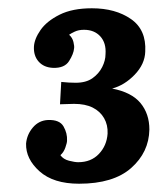

<svg xmlns="http://www.w3.org/2000/svg" viewBox="-20 -736 405 464"><path d="M171 -292Q109 -292 75.5 -322Q42 -352 43 -389Q45 -411 59.5 -428Q74 -445 96 -446Q124 -447 133.5 -430.5Q143 -414 142 -396Q142 -391 138 -379.5Q134 -368 126 -361Q133 -351 147 -347.5Q161 -344 169 -344Q200 -344 219 -364Q238 -384 240 -413Q241 -434 231.5 -450.5Q222 -467 204 -476Q186 -485 159 -485Q152 -485 141.5 -484.5Q131 -484 125 -484L128 -538Q137 -537 146 -536.5Q155 -536 163 -536Q188 -536 203.5 -547Q219 -558 227 -574Q235 -590 235 -605Q237 -632 222.5 -648Q208 -664 183 -664Q170 -664 160.5 -659.5Q151 -655 147 -652Q155 -645 157.5 -634.5Q160 -624 159 -619Q158 -606 147 -588.5Q136 -571 108 -572Q86 -573 73.5 -587Q61 -601 62 -623Q63 -642 78 -663.5Q93 -685 124 -700.5Q155 -716 202 -716Q259 -716 296.5 -690Q334 -664 331 -611Q330 -581 305.5 -555.5Q281 -530 251 -522Q298 -513 319.5 -487Q341 -461 341 -423Q340 -368 297 -330Q254 -292 171 -292Z"/></svg>

Font: Lora
Style: Bold Italic
Weight: 700
Italic angle: -3°
Designer: Olga Karpushina, Alexei Vanyashin (Cyrillic)
Foundry: Cyreal
Version: Version 3.004